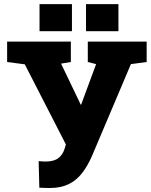

<svg xmlns="http://www.w3.org/2000/svg" viewBox="-20 -916 743 946"><path d="M225.6 10.3Q213.4 10.3 198.5 9.8Q183.6 9.3 173.8 8.8L170.4 -122.1Q175.8 -121.6 187.3 -120.8Q198.7 -120.1 204.6 -120.1Q245.6 -120.1 267.8 -137.2Q290 -154.3 299.3 -186L304.7 -204.1L102.1 -599.1L15.1 -610.4V-710.9H329.1V-610.4L280.8 -602.5L371.1 -414.6L377 -400.9H379.9L453.6 -600.1L412.6 -610.4V-710.9H702.6V-610.4L625 -600.1L432.6 -146Q411.1 -97.2 383.5 -62Q356 -26.9 317.6 -8.3Q279.3 10.3 225.6 10.3ZM403.8 -762.2V-895.5H563.5V-762.2ZM174.8 -762.2V-895.5H334.5V-762.2Z"/></svg>

Font: Roboto Slab LO Black
Style: Regular
Weight: 900
Designer: Google
Version: Version 2.000